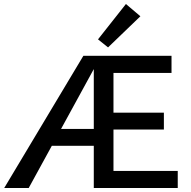

<svg xmlns="http://www.w3.org/2000/svg" viewBox="-20 -936 951 956"><path d="M518 -700 468 -740 607 -916 679 -855ZM865 -85V0H447V-210H238L123 0H1L395 -658H834V-573H545V-375H796V-291H545V-85ZM447 -294V-592L284 -294Z"/></svg>

Font: Ysabeau Infant Semibold
Style: Regular
Weight: 600
Designer: Christian Thalmann (Catharsis Fonts)
Version: Version 0.003